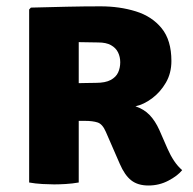

<svg xmlns="http://www.w3.org/2000/svg" viewBox="-20 -576 610 606"><path d="M521 -383.5Q521 -345 503.5 -315Q486 -285 459.8 -265.5Q433.5 -246 407.5 -240.5Q434.5 -231.5 452.2 -213Q470 -194.5 483 -165.5L509 -106Q518 -85.5 529.5 -68.2Q541 -51 555 -39Q540.5 -21 511.5 -5.8Q482.5 9.5 448.5 9.5Q415 9.5 394.2 -6.8Q373.5 -23 358 -59L314 -160Q303.5 -184.5 288 -189.5Q272.5 -194.5 248 -194.5H159V-312.5Q176.5 -312.5 202 -313Q227.5 -313.5 250.2 -314Q273 -314.5 282.5 -314.5Q312.5 -314.5 329.2 -323.5Q346 -332.5 352.8 -347.2Q359.5 -362 359.5 -379.5Q359.5 -396.5 352.5 -410.8Q345.5 -425 330.2 -433.5Q315 -442 290 -442Q272 -442 259 -442.5Q246 -443 228.5 -443V0Q208.5 3.5 187.2 4.8Q166 6 151 6Q137 6 114 4.8Q91 3.5 72 0V-546L77.5 -552Q138 -553.5 191.2 -554.8Q244.5 -556 297.5 -556Q357.5 -556 408.5 -540.2Q459.5 -524.5 490.2 -486.8Q521 -449 521 -383.5Z"/></svg>

Font: Signika SC
Style: Regular
Weight: 300
Designer: Anna Giedryś
Foundry: Anna Giedryś
Version: Version 2.000